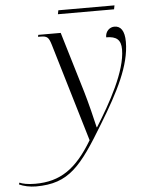

<svg xmlns="http://www.w3.org/2000/svg" viewBox="-206 -701 753 988"><g transform="rotate(-5 170.0 -206.5)"><path d="M129 -633H419L423 -653H133ZM-60 240C111 240 175 158 302 -53C396 -207 465 -339 465 -461C465 -519 445 -544 413 -544C389 -544 366 -525 366 -493C420 -493 442 -473 442 -424C442 -312 353 -154 279 -36H277C269 -73 244 -173 229 -223L135 -536H19L17 -526H29C65 -526 72 -518 84 -479L235 27C150 169 67 226 -63 226C-103 226 -128 220 -144 213L-147 222C-124 233 -91 240 -60 240Z"/></g></svg>

Font: Noto Serif Display Light
Style: Italic
Weight: 300
Italic angle: -12°
Designer: Monotype Design Team
Foundry: Monotype Imaging Inc.
Version: Version 2.009